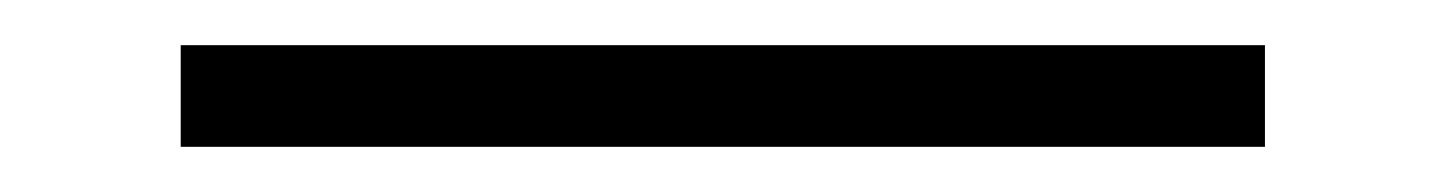

<svg xmlns="http://www.w3.org/2000/svg" viewBox="-20 5 640 85"><path d="M60 70V25H540V70Z"/></svg>

Font: NKDuy Mono Thin
Style: Regular
Weight: 100
Monospace: yes
Designer: NKDuy
Foundry: NKDuy
Version: Version 2.251; ttfautohint (v1.8.4.7-5d5b)